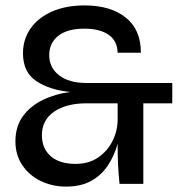

<svg xmlns="http://www.w3.org/2000/svg" viewBox="-20 -680 685 710"><path d="M224 10Q173 10 130 -11Q87 -32 62 -70Q37 -108 37 -157Q37 -212 64.5 -250Q92 -288 138.5 -310.5Q185 -333 240 -340Q164 -347 114.5 -380Q65 -413 65 -483Q65 -534 92.5 -574Q120 -614 171.5 -637Q223 -660 293 -660Q388 -660 444.5 -615.5Q501 -571 501 -485H415Q414 -529 381.5 -551.5Q349 -574 292 -574Q229 -574 195.5 -547.5Q162 -521 162 -476Q162 -430 198.5 -401.5Q235 -373 301 -373H617V-298H510V0H422Q418 -40 416.5 -71.5Q415 -103 415 -148Q403 -105 379.5 -69Q356 -33 318 -11.5Q280 10 224 10ZM259 -74Q309 -74 343.5 -98Q378 -122 396.5 -159.5Q415 -197 415 -238V-298H301Q225 -298 180 -267Q135 -236 135 -180Q135 -131 167.5 -102.5Q200 -74 259 -74Z"/></svg>

Font: Syne Medium
Style: Regular
Weight: 500
Designer: Lucas Descroix
Foundry: Bonjour Monde
Version: Version 2.200; ttfautohint (v1.8.4)